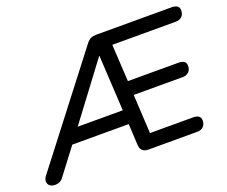

<svg xmlns="http://www.w3.org/2000/svg" viewBox="-146 -887 1273 1076"><g transform="rotate(-20 490.5 -349.0)"><path d="M13 7Q-8 7 -19 -3Q-30 -13 -30 -28.5Q-30 -44 -19 -58L459 -678Q471 -693 484.5 -699Q498 -705 516 -705H966Q988 -705 999.5 -696.5Q1011 -688 1011 -672Q1011 -647 997 -634Q983 -621 961 -621H549L580 -652L596 -372L562 -400H896Q918 -400 929.5 -391.5Q941 -383 941 -366Q941 -342 927 -329Q913 -316 892 -316H568L597 -344L613 -52L579 -84H868Q890 -84 901.5 -75.5Q913 -67 913 -50Q913 -27 899.5 -13.5Q886 0 863 0H571Q526 0 523 -45L515 -203L546 -172H157L201 -200L66 -22Q55 -6 42.5 0.5Q30 7 13 7ZM491 -587 224 -231 218 -256H536L513 -229L493 -587Z"/></g></svg>

Font: Nunito ExtraLight SemiBold
Style: Italic
Weight: 600
Italic angle: -9°
Version: Version 3.602